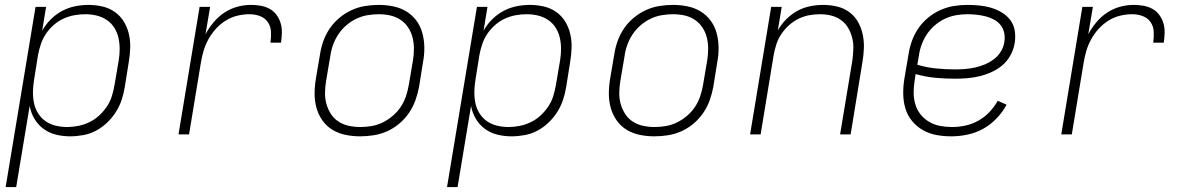

<svg xmlns="http://www.w3.org/2000/svg" viewBox="-20 -548 4840 783"><path d="M3 215 125 -520H168L152 -423Q166 -448 187 -469Q208 -490 233.5 -503.5Q259 -517 286.5 -522.5Q314 -528 341 -528Q370 -528 398 -521.5Q426 -515 448.5 -499Q471 -483 485 -460Q499 -437 505.5 -409.5Q512 -382 511 -353Q510 -324 505 -294L489 -194Q485 -168 476.5 -142Q468 -116 453 -92Q438 -68 417 -48Q396 -28 371.5 -15Q347 -2 319.5 3Q292 8 266 8Q236 8 208 1Q180 -6 157.5 -22.5Q135 -39 120.5 -63.5Q106 -88 101 -116L46 215ZM254 -30Q276 -30 299 -34.5Q322 -39 344 -49.5Q366 -60 384 -76.5Q402 -93 415.5 -113Q429 -133 436 -155.5Q443 -178 447 -201L464 -301Q468 -325 468 -348.5Q468 -372 463 -394Q458 -416 446 -435Q434 -454 415.5 -466.5Q397 -479 374.5 -484.5Q352 -490 328 -490Q306 -490 283.5 -486Q261 -482 239 -472Q217 -462 198.5 -445.5Q180 -429 167 -409.5Q154 -390 146.5 -367.5Q139 -345 135 -323L119 -223Q115 -199 114.5 -175Q114 -151 118.5 -128.5Q123 -106 135 -86.5Q147 -67 165.5 -54Q184 -41 207 -35.5Q230 -30 254 -30Z M708 0 794 -520H837L818 -408Q831 -433 850.5 -456.5Q870 -480 895 -496.5Q920 -513 948 -520.5Q976 -528 1003 -528Q1024 -528 1043.5 -524.5Q1063 -521 1079.5 -512Q1096 -503 1107.5 -487.5Q1119 -472 1124.5 -453.5Q1130 -435 1129.5 -415Q1129 -395 1126 -374H1083Q1086 -397 1085 -419Q1084 -441 1072 -458Q1060 -475 1040 -482.5Q1020 -490 997 -490Q973 -490 948 -484Q923 -478 900.5 -464Q878 -450 860 -430Q842 -410 829.5 -387Q817 -364 810 -340Q803 -316 799 -291L751 0Z M1449 8Q1418 8 1389 2Q1360 -4 1336 -18.5Q1312 -33 1295.5 -56Q1279 -79 1271 -107Q1263 -135 1263 -165Q1263 -195 1268 -226L1285 -326Q1289 -353 1298.5 -380Q1308 -407 1324.5 -431.5Q1341 -456 1364.5 -475.5Q1388 -495 1414.5 -507Q1441 -519 1469 -523.5Q1497 -528 1524 -528Q1555 -528 1584 -522Q1613 -516 1637 -501.5Q1661 -487 1678 -464Q1695 -441 1702.5 -413Q1710 -385 1710.5 -355Q1711 -325 1705 -294L1689 -194Q1684 -167 1674.5 -140Q1665 -113 1648.5 -88.5Q1632 -64 1609 -44.5Q1586 -25 1559.5 -13Q1533 -1 1504.5 3.5Q1476 8 1449 8ZM1450 -30Q1472 -30 1495.5 -34Q1519 -38 1540.5 -48.5Q1562 -59 1581.5 -75.5Q1601 -92 1614.5 -112.5Q1628 -133 1635.5 -155.5Q1643 -178 1647 -201L1664 -301Q1668 -325 1668 -349Q1668 -373 1662.5 -395Q1657 -417 1644.5 -436Q1632 -455 1613 -467.5Q1594 -480 1571.5 -485Q1549 -490 1524 -490Q1502 -490 1478.5 -486Q1455 -482 1433 -471.5Q1411 -461 1392 -444.5Q1373 -428 1359.5 -407.5Q1346 -387 1338 -364.5Q1330 -342 1327 -319L1310 -219Q1306 -195 1305.5 -171Q1305 -147 1311 -125Q1317 -103 1329 -84Q1341 -65 1360 -52.5Q1379 -40 1402 -35Q1425 -30 1450 -30Z M1803 215 1925 -520H1968L1952 -423Q1966 -448 1987 -469Q2008 -490 2033.5 -503.5Q2059 -517 2086.5 -522.5Q2114 -528 2141 -528Q2170 -528 2198 -521.5Q2226 -515 2248.5 -499Q2271 -483 2285 -460Q2299 -437 2305.5 -409.5Q2312 -382 2311 -353Q2310 -324 2305 -294L2289 -194Q2285 -168 2276.5 -142Q2268 -116 2253 -92Q2238 -68 2217 -48Q2196 -28 2171.5 -15Q2147 -2 2119.5 3Q2092 8 2066 8Q2036 8 2008 1Q1980 -6 1957.5 -22.5Q1935 -39 1920.5 -63.5Q1906 -88 1901 -116L1846 215ZM2054 -30Q2076 -30 2099 -34.5Q2122 -39 2144 -49.5Q2166 -60 2184 -76.5Q2202 -93 2215.5 -113Q2229 -133 2236 -155.5Q2243 -178 2247 -201L2264 -301Q2268 -325 2268 -348.5Q2268 -372 2263 -394Q2258 -416 2246 -435Q2234 -454 2215.5 -466.5Q2197 -479 2174.5 -484.5Q2152 -490 2128 -490Q2106 -490 2083.5 -486Q2061 -482 2039 -472Q2017 -462 1998.5 -445.5Q1980 -429 1967 -409.5Q1954 -390 1946.5 -367.5Q1939 -345 1935 -323L1919 -223Q1915 -199 1914.5 -175Q1914 -151 1918.5 -128.5Q1923 -106 1935 -86.5Q1947 -67 1965.5 -54Q1984 -41 2007 -35.5Q2030 -30 2054 -30Z M2649 8Q2618 8 2589 2Q2560 -4 2536 -18.5Q2512 -33 2495.5 -56Q2479 -79 2471 -107Q2463 -135 2463 -165Q2463 -195 2468 -226L2485 -326Q2489 -353 2498.5 -380Q2508 -407 2524.5 -431.5Q2541 -456 2564.5 -475.5Q2588 -495 2614.5 -507Q2641 -519 2669 -523.5Q2697 -528 2724 -528Q2755 -528 2784 -522Q2813 -516 2837 -501.5Q2861 -487 2878 -464Q2895 -441 2902.5 -413Q2910 -385 2910.5 -355Q2911 -325 2905 -294L2889 -194Q2884 -167 2874.5 -140Q2865 -113 2848.5 -88.5Q2832 -64 2809 -44.5Q2786 -25 2759.5 -13Q2733 -1 2704.5 3.5Q2676 8 2649 8ZM2650 -30Q2672 -30 2695.5 -34Q2719 -38 2740.5 -48.5Q2762 -59 2781.5 -75.5Q2801 -92 2814.5 -112.5Q2828 -133 2835.5 -155.5Q2843 -178 2847 -201L2864 -301Q2868 -325 2868 -349Q2868 -373 2862.5 -395Q2857 -417 2844.5 -436Q2832 -455 2813 -467.5Q2794 -480 2771.5 -485Q2749 -490 2724 -490Q2702 -490 2678.5 -486Q2655 -482 2633 -471.5Q2611 -461 2592 -444.5Q2573 -428 2559.5 -407.5Q2546 -387 2538 -364.5Q2530 -342 2527 -319L2510 -219Q2506 -195 2505.5 -171Q2505 -147 2511 -125Q2517 -103 2529 -84Q2541 -65 2560 -52.5Q2579 -40 2602 -35Q2625 -30 2650 -30Z M3039 0 3125 -520H3168L3152 -424Q3166 -449 3186.5 -469.5Q3207 -490 3231.5 -503.5Q3256 -517 3283 -522.5Q3310 -528 3337 -528Q3366 -528 3393.5 -521.5Q3421 -515 3443 -499Q3465 -483 3478.5 -459.5Q3492 -436 3498 -408.5Q3504 -381 3503 -352Q3502 -323 3497 -294L3449 0H3406L3456 -301Q3459 -324 3460 -347.5Q3461 -371 3455.5 -393Q3450 -415 3439 -434Q3428 -453 3410 -466Q3392 -479 3370 -484.5Q3348 -490 3324 -490Q3302 -490 3280 -486Q3258 -482 3236.5 -471.5Q3215 -461 3197 -444.5Q3179 -428 3166 -408.5Q3153 -389 3146 -367Q3139 -345 3135 -323L3082 0Z M3860 8Q3828 8 3798.5 2.5Q3769 -3 3743.5 -17.5Q3718 -32 3699.5 -54.5Q3681 -77 3672.5 -105Q3664 -133 3663.5 -164Q3663 -195 3668 -226L3685 -326Q3689 -353 3698.5 -380Q3708 -407 3724.5 -431.5Q3741 -456 3764.5 -475.5Q3788 -495 3815 -507Q3842 -519 3869.5 -523.5Q3897 -528 3925 -528Q3950 -528 3975 -525.5Q4000 -523 4023 -516Q4046 -509 4066.5 -496.5Q4087 -484 4101 -465Q4115 -446 4118.5 -421.5Q4122 -397 4118 -372Q4114 -347 4101 -323Q4088 -299 4068 -282Q4048 -265 4023.5 -254Q3999 -243 3974 -237Q3949 -231 3923.5 -229Q3898 -227 3874 -227Q3832 -227 3792 -231Q3752 -235 3714 -246L3710 -219Q3706 -194 3706 -169.5Q3706 -145 3713 -122Q3720 -99 3734.5 -81Q3749 -63 3769.5 -51Q3790 -39 3814 -34.5Q3838 -30 3863 -30Q3890 -30 3917.5 -36Q3945 -42 3970 -56Q3995 -70 4015 -91Q4035 -112 4049 -137L4085 -121Q4069 -91 4044 -65Q4019 -39 3989 -22.5Q3959 -6 3925.5 1Q3892 8 3860 8ZM3874 -265Q3894 -265 3914.5 -266.5Q3935 -268 3955.5 -272.5Q3976 -277 3995.5 -285Q4015 -293 4033 -306.5Q4051 -320 4062 -338.5Q4073 -357 4076 -377Q4079 -397 4075 -415Q4071 -433 4060 -446.5Q4049 -460 4033 -468.5Q4017 -477 3999 -481.5Q3981 -486 3962.5 -488Q3944 -490 3925 -490Q3902 -490 3879 -486Q3856 -482 3833.5 -471.5Q3811 -461 3792 -444.5Q3773 -428 3759.5 -407.5Q3746 -387 3738 -364.5Q3730 -342 3727 -319L3721 -284Q3757 -273 3796 -269Q3835 -265 3874 -265Z M4308 0 4394 -520H4437L4418 -408Q4431 -433 4450.5 -456.5Q4470 -480 4495 -496.5Q4520 -513 4548 -520.5Q4576 -528 4603 -528Q4624 -528 4643.5 -524.5Q4663 -521 4679.5 -512Q4696 -503 4707.5 -487.5Q4719 -472 4724.5 -453.5Q4730 -435 4729.5 -415Q4729 -395 4726 -374H4683Q4686 -397 4685 -419Q4684 -441 4672 -458Q4660 -475 4640 -482.5Q4620 -490 4597 -490Q4573 -490 4548 -484Q4523 -478 4500.5 -464Q4478 -450 4460 -430Q4442 -410 4429.5 -387Q4417 -364 4410 -340Q4403 -316 4399 -291L4351 0Z"/></svg>

Font: Iosevka Extralight Extended
Style: Italic
Weight: 200
Width: 7
Italic angle: -9°
Monospace: yes
Designer: Belleve Invis
Foundry: Belleve Invis
Version: Version 32.5.0; ttfautohint (v1.8.4)